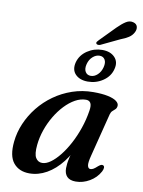

<svg xmlns="http://www.w3.org/2000/svg" viewBox="-96 -937 753 1014"><g transform="rotate(10 281.0 -430.5)"><path d="M438.5 -138Q428 -98 431.5 -82.8Q435 -67.5 446.5 -67.5Q455 -67.5 463.2 -72.5Q471.5 -77.5 484.5 -89.5Q493.5 -97 499.2 -99Q505 -101 510 -98.5Q516.5 -95.5 516.5 -86.8Q516.5 -78 510 -65.5Q491 -30.5 455.5 -9.8Q420 11 381.5 11Q350 11 334.8 -4.8Q319.5 -20.5 319.5 -50Q319.5 -61.5 321.2 -75.5Q323 -89.5 327.5 -109Q332 -128.5 340 -156.5Q348 -184.5 360 -224L370 -203.5Q345 -135.5 307.5 -87.5Q270 -39.5 225.2 -14.2Q180.5 11 133 11Q77.5 11 47.2 -25.8Q17 -62.5 25 -140.5Q30 -190.5 50.5 -238.5Q71 -286.5 104.5 -328.5Q138 -370.5 182.5 -402.2Q227 -434 280.2 -452.2Q333.5 -470.5 392.5 -470.5Q439.5 -470.5 470.8 -463.8Q502 -457 517 -445.5Q532 -434 530.5 -420Q529 -408 522.2 -401.8Q515.5 -395.5 508.2 -389.2Q501 -383 497.5 -371ZM148 -144.5Q143 -95 155.2 -75Q167.5 -55 190 -55Q211 -55 234.8 -72Q258.5 -89 282.5 -119Q306.5 -149 327.8 -188.8Q349 -228.5 365 -275Q381 -321.5 388.5 -370.5Q393 -398.5 385.8 -411.2Q378.5 -424 361 -424Q332 -424 303.2 -408Q274.5 -392 248.2 -364.2Q222 -336.5 200.8 -300.8Q179.5 -265 165.8 -225Q152 -185 148 -144.5ZM353 -520Q309.5 -520 286 -544.2Q262.5 -568.5 273 -609.5Q284 -649.5 320.5 -673.8Q357 -698 400.5 -698Q444 -698 467.5 -673.2Q491 -648.5 480.5 -609.5Q470.5 -569.5 434 -544.8Q397.5 -520 353 -520ZM391.5 -665.5Q372 -665.5 354.8 -650.2Q337.5 -635 331 -609.5Q324.5 -583.5 334 -568Q343.5 -552.5 363 -552.5Q382.5 -552.5 399.2 -568.2Q416 -584 422.5 -609.5Q429 -635 420 -650.2Q411 -665.5 391.5 -665.5ZM452 -826.5Q476.5 -851 496.5 -863.5Q516.5 -876 536.5 -870Q554 -865 557.8 -850.2Q561.5 -835.5 553 -819.5Q544 -802 526.8 -790.8Q509.5 -779.5 484 -770L383.5 -722Q377 -720 371.2 -720.8Q365.5 -721.5 363 -725.5Q360 -730.5 363.8 -735.5Q367.5 -740.5 372.5 -745.5Z"/></g></svg>

Font: Fraunces Medium
Style: Italic
Weight: 500
Italic angle: -16°
Version: Version 1.000;[b76b70a41]